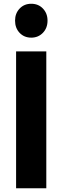

<svg xmlns="http://www.w3.org/2000/svg" viewBox="-20 -1000 332 1020"><path d="M65.5 0V-727H226V0ZM146.1 -800Q108.5 -800 84.2 -825.5Q60 -851 60 -890.5Q60 -928.8 84.2 -954.4Q108.5 -980 146 -980Q184 -980 208.2 -954.4Q232.5 -928.8 232.5 -890.5Q232.5 -851 207.8 -825.5Q183 -800 146.1 -800Z"/></svg>

Font: Spline Sans
Style: Regular
Weight: 400
Designer: Eben Sorkin, Mirko Velimirovic
Foundry: Sorkin Type
Version: Version 1.001